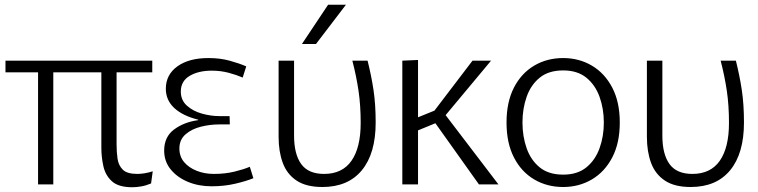

<svg xmlns="http://www.w3.org/2000/svg" viewBox="-20 -775 3187 807"><path d="M204 0H140V-471H3V-520H620V-471H470V-168Q470 -136 474 -108Q478 -80 496 -62Q514 -44 557 -44Q570 -44 586.5 -46.5Q603 -49 622 -55L615 -4Q594 5 573.5 8.5Q553 12 536 12Q478 12 450.5 -13Q423 -38 414.5 -76.5Q406 -115 406 -154V-471H204Z M869 8Q814 8 769 -11Q724 -30 697 -63.5Q670 -97 670 -142Q670 -200 712 -231Q754 -262 813 -270V-272Q748 -288 712.5 -321Q677 -354 677 -402Q677 -461 725.5 -496Q774 -531 856 -531Q905 -531 945 -520Q985 -509 1015 -496L1000 -449Q975 -460 941.5 -469Q908 -478 870 -478Q814 -478 777 -456Q740 -434 740 -390Q740 -354 765.5 -331Q791 -308 828.5 -297.5Q866 -287 902 -287H945L946 -252H900Q863 -252 824.5 -242.5Q786 -233 760 -210.5Q734 -188 734 -151Q734 -117 754 -93.5Q774 -70 807 -57Q840 -44 879 -44Q926 -44 965 -53.5Q1004 -63 1030 -74L1045 -26Q1016 -14 969.5 -3Q923 8 869 8Z M1335 11Q1267 11 1226.5 -16Q1186 -43 1168.5 -90.5Q1151 -138 1151 -200V-520H1216V-205Q1216 -127 1246 -85.5Q1276 -44 1342 -44Q1419 -44 1457.5 -99.5Q1496 -155 1496 -258Q1496 -332 1487 -393Q1478 -454 1461 -520H1525Q1541 -456 1550 -396Q1559 -336 1559 -260Q1559 -130 1501 -59.5Q1443 11 1335 11ZM1249 -590 1359 -755H1434L1308 -590Z M1671 -520 1737 -523V-282L1806 -310L1966 -520H2044L1853 -291L2075 0H1993L1810 -257L1737 -227V0H1671Z M2347 11Q2279 11 2225 -21Q2171 -53 2140 -113.5Q2109 -174 2109 -260Q2109 -346 2140 -406.5Q2171 -467 2225 -499Q2279 -531 2347 -531Q2414 -531 2468 -499Q2522 -467 2553.5 -406.5Q2585 -346 2585 -260Q2585 -174 2553.5 -113.5Q2522 -53 2468 -21Q2414 11 2347 11ZM2347 -41Q2407 -41 2444.5 -71.5Q2482 -102 2500 -152Q2518 -202 2518 -260Q2518 -318 2500 -368Q2482 -418 2444.5 -448.5Q2407 -479 2347 -479Q2286 -479 2248.5 -448.5Q2211 -418 2193.5 -368Q2176 -318 2176 -260Q2176 -202 2193.5 -152Q2211 -102 2248.5 -71.5Q2286 -41 2347 -41Z M2883 11Q2815 11 2774.5 -16Q2734 -43 2716.5 -90.5Q2699 -138 2699 -200V-520H2764V-205Q2764 -127 2794 -85.5Q2824 -44 2890 -44Q2967 -44 3005.5 -99.5Q3044 -155 3044 -258Q3044 -332 3035 -393Q3026 -454 3009 -520H3073Q3089 -456 3098 -396Q3107 -336 3107 -260Q3107 -130 3049 -59.5Q2991 11 2883 11Z"/></svg>

Font: Murecho Light
Style: Regular
Weight: 300
Designer: Neil Summerour
Foundry: Positype
Version: Version 1.010; ttfautohint (v1.8.3)